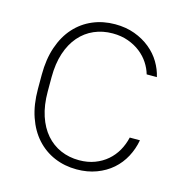

<svg xmlns="http://www.w3.org/2000/svg" viewBox="-105 -805 880 910"><g transform="rotate(15 335.0 -350.0)"><path d="M350 6Q291 6 240.5 -15.5Q190 -37 153 -78Q116 -119 95.5 -178.5Q75 -238 75 -315V-385Q75 -461 95.5 -521Q116 -581 153 -622Q190 -663 240.5 -684.5Q291 -706 350 -706Q403 -706 446.5 -690Q490 -674 523 -647Q556 -620 576.5 -585.5Q597 -551 605 -515H555Q547 -543 530 -569Q513 -595 487 -615.5Q461 -636 426.5 -648.5Q392 -661 350 -661Q301 -661 259.5 -643Q218 -625 187.5 -590Q157 -555 140 -503.5Q123 -452 123 -385V-315Q123 -248 140 -196.5Q157 -145 187.5 -110Q218 -75 259.5 -57Q301 -39 350 -39Q392 -39 426.5 -52Q461 -65 487 -87.5Q513 -110 530 -140Q547 -170 555 -205H605Q597 -161 576.5 -122.5Q556 -84 523.5 -55.5Q491 -27 447 -10.5Q403 6 350 6Z"/></g></svg>

Font: Retni Sans Light
Style: Regular
Weight: 300
Designer: Vitaly Kuzmin
Foundry: ParaType Ltd.
Version: Version 1.00;March 2, 2019;FontCreator 11.5.0.2425 64-bit; t